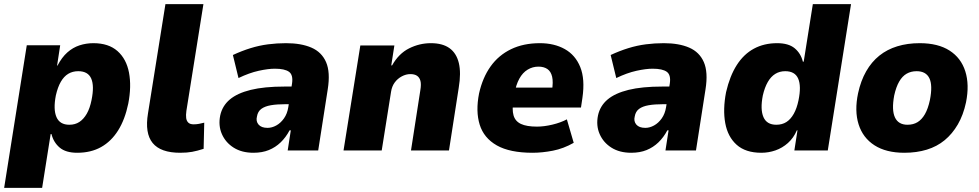

<svg xmlns="http://www.w3.org/2000/svg" viewBox="-27 -725 4718 925"><path d="M-7 180 102 -507H263L248 -409H250Q271 -449 297.5 -472.5Q324 -496 356 -506.5Q388 -517 423 -517Q496 -517 539 -479Q582 -441 594.5 -375Q607 -309 591 -226Q575 -149 542 -96.5Q509 -44 460 -16.5Q411 11 345 11Q290 11 260.5 -14Q231 -39 221 -79H217L176 180ZM307 -124Q335 -124 355.5 -137.5Q376 -151 391 -177Q406 -203 414 -243Q428 -311 412.5 -346.5Q397 -382 350 -382Q323 -382 302 -369.5Q281 -357 266 -331Q251 -305 242 -265Q229 -198 245 -161Q261 -124 307 -124Z M841 11Q747 11 708.5 -36Q670 -83 686 -179L770 -705H953L871 -191Q868 -170 870 -156Q872 -142 880.5 -134Q889 -126 906 -126Q920 -126 932.5 -128.5Q945 -131 957 -134L954 -8Q923 2 898.5 6.5Q874 11 841 11Z M1194 11Q1138 11 1099 -13.5Q1060 -38 1042 -79Q1024 -120 1034 -169Q1044 -215 1080 -245.5Q1116 -276 1181 -292Q1246 -308 1344 -308H1401L1388 -223H1348Q1307 -223 1278 -218Q1249 -213 1232 -200.5Q1215 -188 1211 -164Q1205 -141 1218.5 -125Q1232 -109 1262 -109Q1283 -109 1304 -120.5Q1325 -132 1341 -154.5Q1357 -177 1362 -209L1380 -323Q1386 -364 1365.5 -379Q1345 -394 1297 -394Q1265 -394 1219.5 -384Q1174 -374 1122 -349L1095 -460Q1138 -480 1180 -493Q1222 -506 1264.5 -511.5Q1307 -517 1351 -517Q1424 -517 1473.5 -495.5Q1523 -474 1544 -425.5Q1565 -377 1552 -295L1506 0H1359L1374 -97H1368Q1350 -63 1325 -39Q1300 -15 1268 -2Q1236 11 1194 11Z M1628 0 1709 -506H1873L1858 -410H1862Q1894 -467 1944 -492Q1994 -517 2049 -517Q2105 -517 2138.5 -493Q2172 -469 2183.5 -421.5Q2195 -374 2183 -302L2136 0H1953L1998 -290Q2003 -319 1998.5 -335.5Q1994 -352 1982 -360Q1970 -368 1950 -368Q1929 -368 1908.5 -357Q1888 -346 1874.5 -327.5Q1861 -309 1857 -283L1812 0Z M2539 11Q2429 11 2366.5 -24.5Q2304 -60 2284 -124.5Q2264 -189 2281 -275Q2298 -351 2336.5 -405Q2375 -459 2435 -488Q2495 -517 2574 -517Q2643 -517 2694 -488.5Q2745 -460 2768.5 -402Q2792 -344 2779 -254L2772 -207H2419L2434 -303H2645L2632 -287Q2639 -330 2633 -355.5Q2627 -381 2610 -392.5Q2593 -404 2567 -404Q2539 -404 2515 -389.5Q2491 -375 2475 -346Q2459 -317 2451 -272L2447 -243Q2439 -198 2447 -169.5Q2455 -141 2482.5 -128Q2510 -115 2560 -115Q2594 -115 2634 -124.5Q2674 -134 2704 -150L2737 -37Q2688 -9 2636.5 1Q2585 11 2539 11Z M3014 11Q2958 11 2919 -13.5Q2880 -38 2862 -79Q2844 -120 2854 -169Q2864 -215 2900 -245.5Q2936 -276 3001 -292Q3066 -308 3164 -308H3221L3208 -223H3168Q3127 -223 3098 -218Q3069 -213 3052 -200.5Q3035 -188 3031 -164Q3025 -141 3038.5 -125Q3052 -109 3082 -109Q3103 -109 3124 -120.5Q3145 -132 3161 -154.5Q3177 -177 3182 -209L3200 -323Q3206 -364 3185.5 -379Q3165 -394 3117 -394Q3085 -394 3039.5 -384Q2994 -374 2942 -349L2915 -460Q2958 -480 3000 -493Q3042 -506 3084.5 -511.5Q3127 -517 3171 -517Q3244 -517 3293.5 -495.5Q3343 -474 3364 -425.5Q3385 -377 3372 -295L3326 0H3179L3194 -97H3188Q3170 -63 3145 -39Q3120 -15 3088 -2Q3056 11 3014 11Z M3641 11Q3565 11 3522 -27.5Q3479 -66 3467 -132Q3455 -198 3471 -281Q3489 -359 3522.5 -411.5Q3556 -464 3605 -490.5Q3654 -517 3717 -517Q3772 -517 3801.5 -492.5Q3831 -468 3841 -428H3845L3889 -705H4073L3961 0H3800L3815 -97H3812Q3796 -60 3769 -36Q3742 -12 3709 -0.5Q3676 11 3641 11ZM3713 -124Q3741 -124 3761.5 -137Q3782 -150 3797 -176.5Q3812 -203 3820 -242Q3834 -310 3818.5 -346Q3803 -382 3756 -382Q3729 -382 3708 -369Q3687 -356 3672 -330Q3657 -304 3648 -265Q3635 -198 3651 -161Q3667 -124 3713 -124Z M4330 11Q4242 11 4186 -25Q4130 -61 4109.5 -126Q4089 -191 4107 -276Q4120 -336 4146 -381.5Q4172 -427 4209.5 -457Q4247 -487 4296 -502Q4345 -517 4404 -517Q4492 -517 4547.5 -481.5Q4603 -446 4623.5 -381.5Q4644 -317 4627 -232Q4614 -171 4587.5 -125.5Q4561 -80 4524 -49.5Q4487 -19 4438 -4Q4389 11 4330 11ZM4345 -124Q4373 -124 4393.5 -136.5Q4414 -149 4429 -175Q4444 -201 4453 -243Q4467 -314 4450.5 -348Q4434 -382 4389 -382Q4362 -382 4341 -370Q4320 -358 4305 -332Q4290 -306 4281 -265Q4268 -195 4284.5 -159.5Q4301 -124 4345 -124Z"/></svg>

Font: Nunito Sans 7pt SemiCondensed Black
Style: Italic
Weight: 900
Width: 4
Italic angle: -9°
Designer: Vernon Adams
Foundry: Vernon Adams
Version: Version 3.101;gftools[0.9.27]